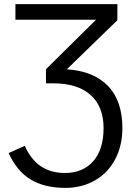

<svg xmlns="http://www.w3.org/2000/svg" viewBox="-20 -708 651 936"><path d="M204.1 -370.6V-301.8H238.8C318.5 -301.8 379.5 -282.9 421.6 -245.1C463.8 -207.4 484.9 -153.5 484.9 -83.5C484.9 -14.2 468.1 39.6 434.6 77.9C401 116.1 354.8 135.3 295.9 135.3C204.4 135.3 139.5 91.1 101.1 2.9L22 38.1C49 97.3 85 140.5 130.1 167.5C175.2 194.5 231.6 208 299.3 208C352.4 208 400.2 195.8 442.9 171.4C485.5 147 518.5 112.5 541.7 68.1C565 23.7 576.7 -26.9 576.7 -83.5C576.7 -171.4 553.5 -239.7 507.1 -288.3C460.7 -337 393.6 -364.3 305.7 -370.1L552.2 -609.4V-688H55.2V-611.8H448.2Z"/></svg>

Font: Arimo
Style: Regular
Weight: 400
Designer: Steve Matteson
Foundry: Monotype Imaging Inc.
Version: Version 1.32